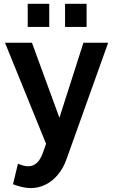

<svg xmlns="http://www.w3.org/2000/svg" viewBox="-20 -744 590 990"><path d="M138.7 225.8Q118.1 225.8 96.3 221Q74.5 216.2 47.1 206.2L72.5 100.2Q87.9 106.6 101.3 110Q114.8 113.4 126.4 113.4Q151.3 113.4 170.8 95.2Q190.2 76.9 202.5 40.4L217.5 -2.7L5.7 -523.8H144.7L286.4 -136.8L410.2 -523.8H537.8L323.6 75.1Q306.9 122.8 279 156.3Q251 189.9 215 207.8Q179 225.8 138.7 225.8ZM122.9 -605.2V-724.3H233.9V-605.2ZM315.5 -605.2V-724.3H426.5V-605.2Z"/></svg>

Font: Raleway Thin
Style: Regular
Weight: 100
Designer: Matt McInerney, Pablo Impallari, Rodrigo Fuenzalida
Foundry: Matt McInerney, Pablo Impallari, Rodrigo Fuenzalida
Version: Version 4.026